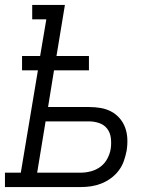

<svg xmlns="http://www.w3.org/2000/svg" viewBox="-33 -755 653 775"><path d="M-13 0V-58H51L120 -471H56V-529H129L154 -677H97V-735H229L195 -529H326V-471H185L161 -323H327Q351 -323 374 -319Q397 -315 416.5 -304.5Q436 -294 450.5 -277Q465 -260 472.5 -239Q480 -218 481 -194Q482 -170 478 -146Q474 -126 467 -105.5Q460 -85 446.5 -67Q433 -49 414.5 -35.5Q396 -22 375.5 -14Q355 -6 334.5 -3Q314 0 293 0ZM117 -58H293Q313 -58 334 -63.5Q355 -69 372.5 -82Q390 -95 400.5 -115Q411 -135 414 -155Q417 -176 414.5 -197.5Q412 -219 400 -235Q388 -251 368 -258Q348 -265 327 -265H151Z"/></svg>

Font: Iosevka Slab LtExObl
Style: Regular
Weight: 300
Width: 7
Italic angle: -9°
Monospace: yes
Designer: Belleve Invis
Foundry: Belleve Invis
Version: Version 11.1.0; ttfautohint (v1.8.3)